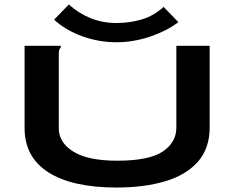

<svg xmlns="http://www.w3.org/2000/svg" viewBox="-20 -828 1040 859"><path d="M502 11Q303 11 196.5 -57Q90 -125 90 -255V-623H252V-616Q246 -610 244.5 -603Q243 -596 243 -579V-254Q243 -190 308.5 -149.5Q374 -109 504 -109Q647 -109 708 -150Q769 -191 769 -257V-623H918V-258Q918 -164 865.5 -104.5Q813 -45 719 -17Q625 11 502 11ZM712 -797 778 -729Q727 -690 652.5 -664.5Q578 -639 500 -639Q422 -639 347.5 -666Q273 -693 222 -740L288 -808Q332 -768 386 -746.5Q440 -725 500 -725Q560 -725 614 -741Q668 -757 712 -797Z"/></svg>

Font: Inconsolata UltraExpanded Black
Style: Regular
Weight: 900
Width: 9
Monospace: yes
Designer: Raph Levien, Cyreal, Brenton Simpson
Foundry: Raph Levien, Cyreal, Google
Version: Version 3.001; ttfautohint (v1.8.2.53-6de2)